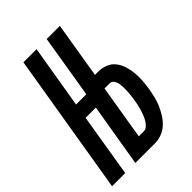

<svg xmlns="http://www.w3.org/2000/svg" viewBox="-226 -837 939 939"><g transform="rotate(-45 243.5 -367.5)"><path d="M-13 0 109 -735H200L145 -407H216L270 -735H361L313 -444H335Q362 -444 385.5 -434.5Q409 -425 424 -405.5Q439 -386 446.5 -362Q454 -338 456.5 -312Q459 -286 457 -259.5Q455 -233 451 -207Q447 -184 441.5 -161Q436 -138 426.5 -116Q417 -94 404 -73Q391 -52 373 -35Q355 -18 332 -9Q309 0 286 0H148L203 -328H132L78 0ZM286 -80Q300 -80 311 -90.5Q322 -101 329 -113.5Q336 -126 341 -139Q346 -152 350 -165.5Q354 -179 357 -192.5Q360 -206 362 -220Q364 -230 365 -240.5Q366 -251 367 -261Q368 -271 368.5 -281.5Q369 -292 368.5 -302Q368 -312 367 -322Q366 -332 362.5 -341Q359 -350 352.5 -357Q346 -364 335 -364H299L252 -80Z"/></g></svg>

Font: Iosevka SS04 Medium Oblique
Style: Regular
Weight: 500
Italic angle: -9°
Monospace: yes
Designer: Belleve Invis
Foundry: Belleve Invis
Version: Version 19.0.0; ttfautohint (v1.8.4)